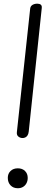

<svg xmlns="http://www.w3.org/2000/svg" viewBox="-20 -1024 248 1046"><path d="M100.5 -272Q88 -273 79 -281Q70 -289 72 -305L144.5 -978Q145.5 -987 151.2 -992.8Q157 -998.5 165.2 -1001.2Q173.5 -1004 182.5 -1004Q195.5 -1004 202.2 -998.5Q209 -993 207.5 -980L136.5 -307Q135 -294 129.8 -286Q124.5 -278 116.8 -274.8Q109 -271.5 100.5 -272ZM77 1.5Q52.5 1.5 37.5 -14.2Q22.5 -30 22.5 -55Q22.5 -78 37.5 -92.5Q52.5 -107 77 -107Q101.5 -107 116.2 -92.5Q131 -78 131 -55Q131 -38.5 124.2 -25.8Q117.5 -13 105.5 -5.8Q93.5 1.5 77 1.5Z"/></svg>

Font: Edu SA Hand
Style: Regular
Weight: 400
Designer: Tina and Corey Anderson, Eben Sorkin, Mirko Velimirovic
Foundry: Google for Education
Version: Version 2.000